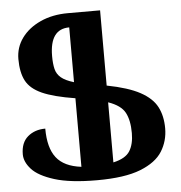

<svg xmlns="http://www.w3.org/2000/svg" viewBox="-52 -774 787 834"><g transform="rotate(-5 341.0 -357.0)"><path d="M338 10Q221 10 152.5 -11.5Q84 -33 55 -65Q26 -97 26 -130Q26 -181 56.5 -207Q87 -233 133 -233Q133 -149 166.5 -106Q200 -63 275 -54V-353Q181 -368 131 -390.5Q81 -413 62 -449.5Q43 -486 43 -544Q43 -595 72.5 -635.5Q102 -676 154.5 -700Q207 -724 275 -724H415V-396Q508 -378 559.5 -350Q611 -322 631.5 -282.5Q652 -243 652 -189Q652 -134 624 -89Q596 -44 527.5 -17Q459 10 338 10ZM506 -181Q506 -237 488 -270.5Q470 -304 415 -323V-61Q469 -73 487.5 -103Q506 -133 506 -181ZM190 -544Q190 -511 195.5 -488Q201 -465 219.5 -449.5Q238 -434 275 -423V-662Q190 -662 190 -544Z"/></g></svg>

Font: Noto Serif Armenian Condensed ExtraBold
Style: Regular
Weight: 800
Width: 3
Designer: Monotype Design Team
Foundry: Monotype Imaging Inc.
Version: Version 2.008; ttfautohint (v1.8.4.7-5d5b)